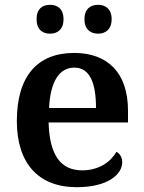

<svg xmlns="http://www.w3.org/2000/svg" viewBox="-20 -768 597 798"><path d="M388 -628C417 -628 444 -645 444 -688C444 -732 417 -748 388 -748C357 -748 331 -732 331 -688C331 -645 357 -628 388 -628ZM188 -628C218 -628 244 -645 244 -688C244 -732 218 -748 188 -748C157 -748 132 -732 132 -688C132 -645 157 -628 188 -628ZM299 10C428 10 488 -43 488 -94C488 -114 478 -130 464 -137C440 -95 391 -60 322 -60C234 -60 186 -120 182 -259H512V-308C512 -466 427 -548 288 -548C136 -548 50 -452 50 -265C50 -91 138 10 299 10ZM379 -319H184C189 -428 226 -487 289 -487C354 -487 379 -422 379 -319Z"/></svg>

Font: Noto Serif Tamil SemiBold
Style: Italic
Weight: 600
Italic angle: -12°
Designer: Indian Type Foundry, Tom Grace, and the Monotype Design Team
Foundry: Monotype Imaging Inc.
Version: Version 2.003